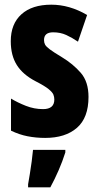

<svg xmlns="http://www.w3.org/2000/svg" viewBox="-20 -579 421 820"><path d="M358 -165Q358 -76 308.5 -33Q259 10 173 10Q134 10 98 3Q62 -4 27 -21V-158Q55 -141 90.5 -127Q126 -113 164 -113Q212 -113 212 -154Q212 -165 208 -175Q204 -185 187.5 -198.5Q171 -212 132 -232Q78 -260 52 -301Q26 -342 26 -403Q26 -477 71.5 -518Q117 -559 199 -559Q277 -559 352 -515L313 -401Q288 -418 263 -429.5Q238 -441 207 -441Q168 -441 168 -408Q168 -397 172.5 -388.5Q177 -380 193 -368Q209 -356 244 -335Q292 -306 325 -268Q358 -230 358 -165ZM259 72Q247 110 230.5 148Q214 186 195 221H100V208Q103 190 107.5 163.5Q112 137 115.5 109.5Q119 82 121 61H259Z"/></svg>

Font: Noto Sans Sinhala ExtraCondensed ExtraBold
Style: Regular
Weight: 800
Width: 2
Designer: Jelle Bosma - Monotype Design Team
Foundry: Monotype Imaging Inc.
Version: Version 2.006; ttfautohint (v1.8.4.7-5d5b)